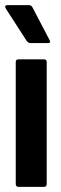

<svg xmlns="http://www.w3.org/2000/svg" viewBox="-28 -724 235 744"><path d="M43 0Q33 0 33 -12V-483Q33 -494 43 -494H143Q153 -494 153 -483V-12Q153 0 143 0ZM91 -557Q81 -557 75 -566L-5 -690Q-9 -696 -7.5 -700Q-6 -704 0 -704H84Q94 -704 98 -695L164 -569Q171 -557 157 -557Z"/></svg>

Font: Sofia Sans Extra Condensed ExtraBold
Style: Regular
Weight: 800
Designer: Botio Nikoltchev, Ani Petrova
Foundry: lettersoup
Version: Version 4.101; ttfautohint (v1.8.4.7-5d5b)